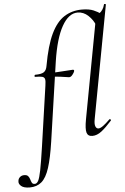

<svg xmlns="http://www.w3.org/2000/svg" viewBox="-168 -793 727 1113"><g transform="rotate(-5 195.5 -236.0)"><path d="M-40 275Q-75 275 -90.5 261.5Q-106 248 -103 232Q-102 219 -92 210Q-82 201 -67 201Q-51 201 -44 209.5Q-37 218 -34 229Q-31 240 -26.5 248.5Q-22 257 -10 257Q2 257 10.5 241.5Q19 226 28 181Q37 136 50 47L101 -306Q105 -331 102.5 -342.5Q100 -354 87 -357.5Q74 -361 46 -361Q42 -361 43 -367Q44 -373 47 -373Q83 -373 98 -383Q113 -393 117 -418Q138 -536 170 -602.5Q202 -669 247 -697.5Q292 -726 349 -726Q391 -726 417 -715Q443 -704 459 -691L424 -628Q413 -659 385.5 -685Q358 -711 323 -711Q271 -711 232 -641.5Q193 -572 173 -439L106 21Q92 116 74 172Q56 228 28.5 251.5Q1 275 -40 275ZM240 -342Q218 -345 191 -349Q164 -353 131 -353L133 -376Q166 -376 204.5 -379Q243 -382 267 -383Q272 -383 273.5 -380.5Q275 -378 274 -374Q272 -366 261.5 -353Q251 -340 240 -342ZM347 9Q321 9 314.5 -13Q308 -35 318 -89L430 -690Q440 -690 449.5 -696Q459 -702 467.5 -714.5Q476 -727 480 -744Q481 -748 486.5 -746.5Q492 -745 491 -743L369 -89Q363 -59 368.5 -45Q374 -31 386 -31Q397 -31 414 -43.5Q431 -56 452 -77Q456 -81 460 -77Q464 -73 460 -69Q427 -32 400.5 -11.5Q374 9 347 9Z"/></g></svg>

Font: Cormorant
Style: Italic
Weight: 400
Italic angle: -10°
Designer: Christian Thalmann (Catharsis Fonts)
Foundry: Catharsis Fonts
Version: Version 4.000